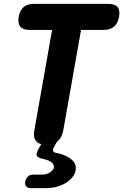

<svg xmlns="http://www.w3.org/2000/svg" viewBox="-20 -750 640 995"><path d="M250 -595H133Q99 -595 85 -612Q71 -629 77 -663Q83 -697 102.5 -713.5Q122 -730 156 -730H542Q576 -730 589.5 -713.5Q603 -697 597 -663Q591 -629 571 -612Q551 -595 517 -595H400L308 -75Q301 -37 280 -19Q277 -16 274 -14L258 15Q253 26 255.5 33Q258 40 271 42Q289 46 307 52Q337 63 357 82.5Q377 102 372 133Q365 170 321.5 197.5Q278 225 215 225H140Q123 225 115.5 216Q108 207 111 190Q115 173 125.5 164Q136 155 153 155H198Q223 155 240 143Q257 131 259 119Q262 97 234 83Q220 77 201 73Q176 68 171 57Q166 46 179 23L194 -3Q176 -7 167 -19Q151 -37 158 -75Z"/></svg>

Font: Maple Mono ExtraBold
Style: Italic
Weight: 800
Italic angle: -10°
Monospace: yes
Designer: subframe7536
Version: Version 7.200